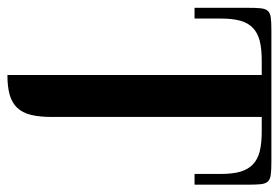

<svg xmlns="http://www.w3.org/2000/svg" viewBox="-134 -600 734 505"><g transform="rotate(90 232.5 -347.0)"><path d="M176.8 0V-668.9H138.7Q107.9 -668.9 86.9 -663.6Q65.9 -658.2 52.7 -645.5Q39.6 -632.8 33.9 -612.3Q28.3 -591.8 28.3 -561.5V-492.2H0V-630.4Q0 -652.8 1.2 -665.5Q2.4 -678.2 7.8 -684.6Q13.2 -690.9 24.9 -692.6Q36.6 -694.3 57.6 -694.3H406.2Q427.7 -694.3 439.7 -692.6Q451.7 -690.9 457.3 -684.6Q462.9 -678.2 464.1 -665.3Q465.3 -652.3 465.3 -630.4V-492.2H437V-561.5Q437 -591.8 431.2 -612.3Q425.3 -632.8 412.1 -645.5Q398.9 -658.2 377.7 -663.6Q356.4 -668.9 325.7 -668.9H287.1V-116.7Q287.1 -84 281.5 -61.5Q275.9 -39.1 262.7 -25.4Q249.5 -11.7 228.5 -5.9Q207.5 0 176.8 0Z"/></g></svg>

Font: Unique
Style: Regular
Weight: 400
Designer: Anna Pocius (aka Artmaker)
Foundry: Anna Pocius
Version: Version 1.000 2013 initial release